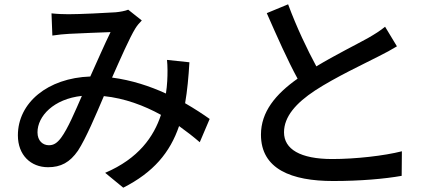

<svg xmlns="http://www.w3.org/2000/svg" viewBox="-20 -806 2040 891"><path d="M219 -744 223 -641C248 -645 280 -648 301 -649C346 -651 453 -656 493 -657C466 -602 432 -524 399 -451C201 -444 63 -329 63 -178C63 -86 123 -30 203 -30C262 -30 304 -52 342 -107C379 -164 425 -273 462 -360C559 -350 649 -316 727 -273C694 -172 623 -70 468 -4L552 65C692 -6 769 -98 811 -221C846 -196 878 -171 907 -146L953 -254C922 -276 884 -301 839 -327C849 -384 855 -448 859 -517L755 -528C758 -499 758 -463 756 -429C755 -411 753 -392 750 -372C676 -406 591 -434 500 -446C540 -536 581 -630 608 -674C616 -687 626 -699 638 -711L575 -761C560 -755 538 -751 517 -749C473 -746 352 -740 298 -740C277 -740 245 -741 219 -744ZM154 -192C154 -267 229 -347 360 -361C328 -288 295 -209 263 -166C244 -141 228 -132 207 -132C179 -132 154 -152 154 -192Z M1317 -786 1218 -745C1265 -638 1315 -525 1361 -441C1259 -369 1191 -287 1191 -181C1191 -21 1333 34 1526 34C1653 34 1765 24 1844 10L1845 -104C1763 -83 1629 -68 1522 -68C1373 -68 1298 -114 1298 -192C1298 -265 1354 -328 1442 -386C1537 -448 1670 -510 1736 -544C1768 -560 1796 -575 1822 -591L1767 -682C1744 -663 1720 -648 1687 -629C1635 -600 1536 -551 1448 -498C1406 -576 1357 -678 1317 -786Z"/></svg>

Font: Source Han Sans JP Medium
Style: Regular
Weight: 500
Designer: Ryoko NISHIZUKA 西塚涼子 (kana, bopomofo & ideographs); Paul D. Hunt (Latin, Greek & Cyrillic); Sandoll Communications 산돌커뮤니
Foundry: Adobe
Version: Version 2.002;hotconv 1.0.116;makeotfexe 2.5.65601